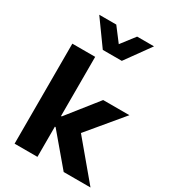

<svg xmlns="http://www.w3.org/2000/svg" viewBox="-222 -1056 1049 1172"><g transform="rotate(30 303.0 -470.0)"><path d="M71 0V-705H232V-288H237L406 -501H591L366 -231L369 -283L606 0H417L237 -213H232V0ZM251 -765 125 -940H245L318 -844L392 -940H511L385 -765Z"/></g></svg>

Font: Nunito Sans 8pt ExtraBold
Style: Regular
Weight: 800
Version: Version 3.101;gftools[0.9.27]